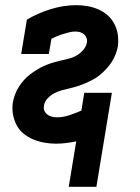

<svg xmlns="http://www.w3.org/2000/svg" viewBox="-20 -548 540 743"><path d="M246 175 275 -1Q256 3 236 5.5Q216 8 197 8Q174 8 151.5 4Q129 0 108.5 -8.5Q88 -17 71 -31Q54 -45 44 -64.5Q34 -84 30 -106.5Q26 -129 30 -153Q33 -168 38.5 -183Q44 -198 53 -212Q62 -226 73 -238.5Q84 -251 97.5 -261Q111 -271 125 -279.5Q139 -288 154 -294.5Q169 -301 184 -305.5Q199 -310 214.5 -313.5Q230 -317 246 -321Q262 -325 276 -333Q290 -341 301.5 -354Q313 -367 316 -382Q318 -392 315 -400.5Q312 -409 305.5 -415Q299 -421 290 -423.5Q281 -426 272 -426Q260 -426 248 -423Q236 -420 224.5 -416.5Q213 -413 201 -408Q189 -403 179 -398L169 -339H62L84 -472Q128 -498 177.5 -513Q227 -528 275 -528Q298 -528 320 -524Q342 -520 362 -511Q382 -502 397.5 -488Q413 -474 423 -454.5Q433 -435 436 -413Q439 -391 436 -368Q433 -352 427 -337Q421 -322 412.5 -308.5Q404 -295 392.5 -282.5Q381 -270 368.5 -259.5Q356 -249 341.5 -241Q327 -233 312 -226.5Q297 -220 281.5 -215Q266 -210 251 -206.5Q236 -203 220.5 -199Q205 -195 190 -187Q175 -179 163.5 -166.5Q152 -154 150 -138Q148 -128 152 -119Q156 -110 163.5 -104.5Q171 -99 180.5 -96.5Q190 -94 201 -94Q224 -94 248 -102Q272 -110 295 -120L306 -189H413L353 175Z"/></svg>

Font: Iosevka Curly Slab Extrabold
Style: Italic
Weight: 800
Italic angle: -9°
Monospace: yes
Designer: Belleve Invis
Foundry: Belleve Invis
Version: Version 22.1.2; ttfautohint (v1.8.4)